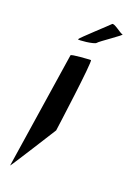

<svg xmlns="http://www.w3.org/2000/svg" viewBox="-144 -803 577 847"><g transform="rotate(20 144.5 -379.0)"><path d="M111 -634C109 -629 187 -637 194 -647C201 -657 298 -721 288 -721C278 -721 236 -758 229 -748C222 -740 112 -640 111 -634ZM20 -8C19 -2 158 -223 158 -223C159 -229 205 -567 196 -567C188 -567 105 -562 104 -556Z"/></g></svg>

Font: Ampere
Style: SCSuCndIta
Weight: 400
Version: Version 1